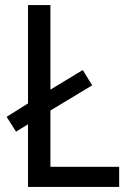

<svg xmlns="http://www.w3.org/2000/svg" viewBox="-20 -800 511 754"><path d="M90 -66H448V-145H178V-366L342 -465L305 -525L178 -448V-780H90V-394L6 -341L43 -283L90 -312Z"/></svg>

Font: Noto Sans Malayalam UI SemiCondensed
Style: Regular
Weight: 400
Width: 4
Designer: Jelle Bosma - Monotype Design Team
Foundry: Monotype Imaging Inc.
Version: Version 2.104